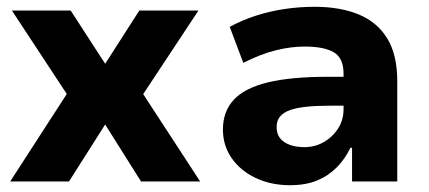

<svg xmlns="http://www.w3.org/2000/svg" viewBox="-20 -534 1262 565"><path d="M10 0 204 -300 209 -208 15 -503H188L291 -344H288L390 -503H564L369 -208L374 -299L569 0H395L288 -170H291L183 0Z M833 11Q777 11 732 -10.5Q687 -32 661.5 -69Q636 -106 636 -153Q636 -206 668 -240.5Q700 -275 768 -291.5Q836 -308 943 -308H1012V-223H952Q912 -223 882.5 -220Q853 -217 833.5 -210Q814 -203 804 -191Q794 -179 794 -160Q794 -131 816.5 -116Q839 -101 876 -101Q907 -101 933 -116Q959 -131 975 -156Q991 -181 991 -213V-317Q991 -363 962.5 -380Q934 -397 876 -397Q836 -397 791.5 -386Q747 -375 696 -349L656 -455Q693 -475 733.5 -488Q774 -501 817.5 -507.5Q861 -514 906 -514Q981 -514 1035.5 -491.5Q1090 -469 1119.5 -421Q1149 -373 1149 -295V0H1016V-99H1011Q996 -67 971.5 -42Q947 -17 913.5 -3Q880 11 833 11Z"/></svg>

Font: Nunito Sans 7pt ExtraBold
Style: Regular
Weight: 800
Designer: Vernon Adams
Foundry: Vernon Adams
Version: Version 3.101;gftools[0.9.27]